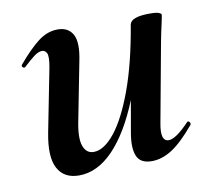

<svg xmlns="http://www.w3.org/2000/svg" viewBox="-55 -456 586 531"><g transform="rotate(-10 238.0 -191.0)"><path d="M127 13Q85 13 67.5 -19.5Q50 -52 63 -119L98 -297Q103 -326 98.5 -335Q94 -344 85 -344Q75 -344 62 -334Q49 -324 33 -309Q29 -305 25 -309Q21 -313 25 -317Q57 -355 83 -375Q109 -395 138 -395Q168 -395 180.5 -372Q193 -349 182 -297L151 -138Q141 -90 149 -67Q157 -44 178 -44Q207 -44 237.5 -82Q268 -120 295 -193.5Q322 -267 340 -374L358 -373Q339 -255 304 -168Q269 -81 224 -34Q179 13 127 13ZM332 9Q300 9 290.5 -13.5Q281 -36 288 -77L340 -374Q345 -394 396 -394Q416 -394 422.5 -391Q429 -388 429 -386Q429 -382 424 -360Q419 -338 414 -312L373 -89Q364 -40 388 -40Q398 -40 412.5 -50Q427 -60 446 -80Q449 -84 453 -79.5Q457 -75 454 -71Q418 -28 389.5 -9.5Q361 9 332 9Z"/></g></svg>

Font: Cormorant Light
Style: Italic
Weight: 300
Italic angle: -10°
Designer: Christian Thalmann (Catharsis Fonts)
Foundry: Catharsis Fonts
Version: Version 4.000